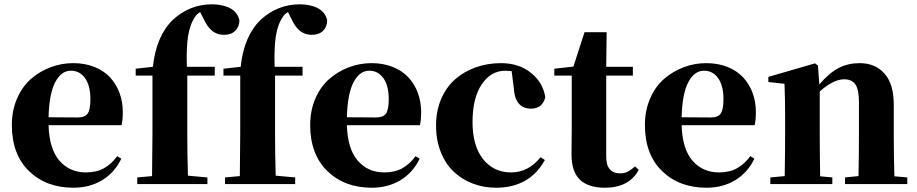

<svg xmlns="http://www.w3.org/2000/svg" viewBox="-20 -857 4270 894"><path d="M525.9 -129.9 544.9 -118.2Q514.2 -53.7 456.1 -18.3Q397.9 17.1 321.8 17.1Q194.8 17.1 115 -60.5Q35.2 -138.2 35.2 -274.9Q35.2 -342.8 59.6 -398.7Q84 -454.6 124.5 -489.7Q165 -524.9 215.6 -543.9Q266.1 -563 320.8 -563Q375.5 -563 419.9 -545.2Q464.4 -527.3 492.9 -496.3Q521.5 -465.3 536.6 -424.1Q551.8 -382.8 551.8 -335Q551.8 -296.9 545.9 -273.9H206.1Q209.5 -162.6 257.1 -108.4Q304.7 -54.2 379.9 -54.2Q429.7 -54.2 464.4 -73.7Q499 -93.3 525.9 -129.9ZM206.1 -311 341.8 -310.1Q376 -310.1 388.4 -328.6Q400.9 -347.2 400.9 -395Q400.9 -458.5 376 -493.2Q351.1 -527.8 310.1 -527.8Q265.6 -527.8 237.3 -474.6Q209 -421.4 206.1 -311Z M611.8 -537.1 691.9 -545.9Q707 -689 785.2 -765.1Q864.3 -836.9 966.8 -836.9Q1016.1 -836.9 1050.8 -819.1Q1085.4 -801.3 1094.7 -763.2Q1094.7 -732.9 1075.7 -713.9Q1056.6 -694.8 1022.9 -694.8Q992.2 -694.8 969.2 -712.2Q946.3 -729.5 927.7 -770L912.1 -800.8Q896.5 -791.5 889.2 -779.8Q864.3 -743.7 855.7 -689Q847.2 -634.3 850.1 -545.9H980V-504.9H852.1V-237.8Q852.1 -139.6 855 -39.1L945.8 -30.8V0H619.1V-30.8L688 -37.1Q689.9 -170.9 689.9 -237.8V-504.9H611.8Z M1020.5 -537.1 1100.6 -545.9Q1115.7 -689 1193.8 -765.1Q1272.9 -836.9 1375.5 -836.9Q1424.8 -836.9 1459.5 -819.1Q1494.1 -801.3 1503.4 -763.2Q1503.4 -732.9 1484.4 -713.9Q1465.3 -694.8 1431.6 -694.8Q1400.9 -694.8 1377.9 -712.2Q1355 -729.5 1336.4 -770L1320.8 -800.8Q1305.2 -791.5 1297.9 -779.8Q1272.9 -743.7 1264.4 -689Q1255.9 -634.3 1258.8 -545.9H1388.7V-504.9H1260.7V-237.8Q1260.7 -139.6 1263.7 -39.1L1354.5 -30.8V0H1027.8V-30.8L1096.7 -37.1Q1098.6 -170.9 1098.6 -237.8V-504.9H1020.5Z M1915 -129.9 1934.1 -118.2Q1903.3 -53.7 1845.2 -18.3Q1787.1 17.1 1710.9 17.1Q1584 17.1 1504.2 -60.5Q1424.3 -138.2 1424.3 -274.9Q1424.3 -342.8 1448.7 -398.7Q1473.1 -454.6 1513.7 -489.7Q1554.2 -524.9 1604.7 -543.9Q1655.3 -563 1710 -563Q1764.6 -563 1809.1 -545.2Q1853.5 -527.3 1882.1 -496.3Q1910.6 -465.3 1925.8 -424.1Q1940.9 -382.8 1940.9 -335Q1940.9 -296.9 1935.1 -273.9H1595.2Q1598.6 -162.6 1646.2 -108.4Q1693.8 -54.2 1769 -54.2Q1818.8 -54.2 1853.5 -73.7Q1888.2 -93.3 1915 -129.9ZM1595.2 -311 1731 -310.1Q1765.1 -310.1 1777.6 -328.6Q1790 -347.2 1790 -395Q1790 -458.5 1765.1 -493.2Q1740.2 -527.8 1699.2 -527.8Q1654.8 -527.8 1626.5 -474.6Q1598.1 -421.4 1595.2 -311Z M2372.1 -449.2 2362.3 -525.9Q2342.8 -527.8 2334 -527.8Q2265.6 -527.8 2222.9 -464.1Q2180.2 -400.4 2180.2 -288.1Q2180.2 -178.2 2229.2 -116.2Q2278.3 -54.2 2359.9 -54.2Q2439.9 -54.2 2497.1 -125L2517.1 -111.8Q2445.8 17.1 2289.1 17.1Q2231.9 17.1 2181.4 -2.2Q2130.9 -21.5 2092.8 -57.4Q2054.7 -93.3 2032.5 -148.7Q2010.3 -204.1 2010.3 -272Q2010.3 -339.8 2033.9 -395.5Q2057.6 -451.2 2098.9 -487.5Q2140.1 -523.9 2195.1 -543.5Q2250 -563 2313 -563Q2396 -563 2452.4 -517.8Q2508.8 -472.7 2519 -403.8Q2504.9 -351.1 2453.1 -351.1Q2377.4 -351.1 2372.1 -449.2Z M2937 -82 2954.1 -65.9Q2908.7 17.1 2796.9 17.1Q2718.8 17.1 2679.7 -20.8Q2640.6 -58.6 2641.1 -140.1Q2641.1 -158.7 2641.6 -193.1Q2642.1 -227.5 2642.1 -249V-504.9H2561V-537.1L2649.9 -546.9L2701.7 -707H2804.7L2802.7 -545.9H2926.8V-504.9H2802.7V-127Q2802.7 -49.8 2868.7 -49.8Q2886.7 -49.8 2901.6 -57.1Q2916.5 -64.5 2937 -82Z M3473.6 -129.9 3492.7 -118.2Q3461.9 -53.7 3403.8 -18.3Q3345.7 17.1 3269.5 17.1Q3142.6 17.1 3062.7 -60.5Q2982.9 -138.2 2982.9 -274.9Q2982.9 -342.8 3007.3 -398.7Q3031.7 -454.6 3072.3 -489.7Q3112.8 -524.9 3163.3 -543.9Q3213.9 -563 3268.6 -563Q3323.2 -563 3367.7 -545.2Q3412.1 -527.3 3440.7 -496.3Q3469.2 -465.3 3484.4 -424.1Q3499.5 -382.8 3499.5 -335Q3499.5 -296.9 3493.7 -273.9H3153.8Q3157.2 -162.6 3204.8 -108.4Q3252.4 -54.2 3327.6 -54.2Q3377.4 -54.2 3412.1 -73.7Q3446.8 -93.3 3473.6 -129.9ZM3153.8 -311 3289.6 -310.1Q3323.7 -310.1 3336.2 -328.6Q3348.6 -347.2 3348.6 -395Q3348.6 -458.5 3323.7 -493.2Q3298.8 -527.8 3257.8 -527.8Q3213.4 -527.8 3185.1 -474.6Q3156.7 -421.4 3153.8 -311Z M4144.5 -36.1 4204.6 -30.8V0H3914.6V-30.8L3977.5 -37.1Q3979.5 -153.3 3979.5 -237.8V-381.8Q3979.5 -439.5 3963.1 -463.6Q3946.8 -487.8 3910.6 -487.8Q3860.8 -487.8 3796.9 -431.2V-237.8Q3796.9 -154.3 3798.8 -36.1L3855.5 -30.8V0H3566.9V-30.8L3633.8 -37.1Q3635.7 -155.3 3635.7 -237.8V-320.8Q3635.7 -395 3632.8 -466.8L3557.6 -475.1V-499L3774.9 -562L3788.6 -551.8L3794.9 -463.9Q3842.3 -519 3886.2 -541Q3930.2 -563 3981.9 -563Q4055.7 -563 4098.6 -514.2Q4141.6 -465.3 4141.6 -370.1V-237.8Q4141.6 -123 4144.5 -36.1Z"/></svg>

Font: Noto Serif JP Black
Style: Regular
Weight: 900
Designer: Ryoko NISHIZUKA  (kana & ideographs); Frank Grießhammer (Latin, Greek & Cyrillic); Wenlong ZHANG  (bopomofo); Sandoll Co
Foundry: Adobe Systems Incorporated
Version: Version 1.001;PS 1.001;hotconv 16.6.54;makeotf.lib2.5.65590